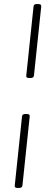

<svg xmlns="http://www.w3.org/2000/svg" viewBox="-20 -790 265 950"><path d="M124 -404Q108 -404 110 -416L146 -758Q147 -770 162 -770H170Q185 -770 184 -758L148 -416Q146 -404 132 -404ZM67 140Q51 140 53 128L89 -214Q90 -226 105 -226H113Q128 -226 127 -214L91 128Q89 140 75 140Z"/></svg>

Font: Asap Semi Condensed Semi Condensed Thin
Style: Italic
Weight: 100
Width: 4
Italic angle: -6°
Designer: Pablo Cosgaya
Foundry: Omnibus-Type
Version: Version 3.001; ttfautohint (v1.8.4.7-5d5b)